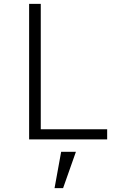

<svg xmlns="http://www.w3.org/2000/svg" viewBox="-20 -718 640 989"><path d="M130 0V-698H190V-52H532V0ZM295 64H371L305 251H261Z"/></svg>

Font: IBM Plex Mono Light
Style: Regular
Weight: 300
Monospace: yes
Designer: Mike Abbink, Paul van der Laan, Pieter van Rosmalen
Foundry: Bold Monday
Version: Version 2.3